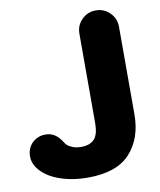

<svg xmlns="http://www.w3.org/2000/svg" viewBox="-86 -832 765 917"><g transform="rotate(-10 296.0 -373.0)"><path d="M267 17Q187 17 123.5 -7Q60 -31 29 -75Q11 -101 11 -130Q11 -170 37 -195.5Q63 -221 102 -221Q148 -221 178 -175Q186 -162 193 -155Q200 -148 217.5 -140.5Q235 -133 260 -133Q303 -133 324 -156Q345 -179 345 -233V-667Q345 -707 373 -735Q401 -763 441 -763Q481 -763 509 -735Q537 -707 537 -667V-242Q537 -126 472 -54.5Q407 17 267 17Z"/></g></svg>

Font: Jellee Roman
Style: Regular
Weight: 400
Designer: Alfredo Marco Pradil
Foundry: Alfredo Marco Pradil
Version: Version 1.016;PS 001.016;hotconv 1.0.88;makeotf.lib2.5.64775